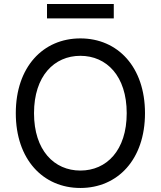

<svg xmlns="http://www.w3.org/2000/svg" viewBox="-20 -929 803 959"><path d="M704.2 -363.6C704.2 -594.5 568.2 -737.2 381.4 -737.2C195 -737.2 58.9 -594.5 58.9 -363.6C58.9 -132.8 195 9.9 381.4 9.9C568.2 9.9 704.2 -132.8 704.2 -363.6ZM149.9 -363.6C149.9 -549.7 251.1 -650.2 381.4 -650.2C512.1 -650.2 612.9 -549.7 612.9 -363.6C612.9 -177.6 512.1 -77.1 381.4 -77.1C251.1 -77.1 149.9 -177.6 149.9 -363.6ZM214.8 -837H548.3V-909.1H214.8Z"/></svg>

Font: GiG Sans Text
Style: Regular
Weight: 400
Designer: Andreas Faust
Version: Version 1.100;FEAKit 1.0